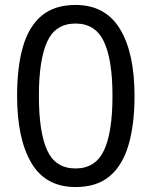

<svg xmlns="http://www.w3.org/2000/svg" viewBox="-20 -745 612 775"><path d="M523 -358Q523 -243 499 -160.5Q475 -78 423 -34Q371 10 285 10Q164 10 106.5 -87.5Q49 -185 49 -358Q49 -474 72.5 -556Q96 -638 148 -681.5Q200 -725 285 -725Q405 -725 464 -628.5Q523 -532 523 -358ZM137 -358Q137 -211 170.5 -138Q204 -65 285 -65Q365 -65 399.5 -137.5Q434 -210 434 -358Q434 -504 399.5 -577Q365 -650 285 -650Q204 -650 170.5 -577Q137 -504 137 -358Z"/></svg>

Font: Noto Sans Tai Tham
Style: Regular
Weight: 400
Designer: Monotype Design Team 2013. Revised by David WIlliams 2020
Foundry: Monotype Imaging Inc.
Version: Version 2.002